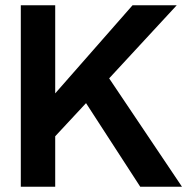

<svg xmlns="http://www.w3.org/2000/svg" viewBox="-20 -710 718 730"><path d="M307.1 -317.9 189.9 -191.9V0H59.1V-689.9H189.9V-355L483.9 -689.9H651.9L395 -412.1L671.9 0H513.2Z"/></svg>

Font: D-DIN Exp
Style: DINExp-Bold
Weight: 700
Width: 7
Designer: Charles Nix
Foundry: Datto Inc.
Version: Version 1.00